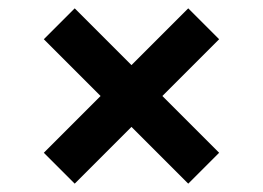

<svg xmlns="http://www.w3.org/2000/svg" viewBox="-20 -587 630 460"><path d="M85 -221 221 -357 85 -493 159 -567 295 -431 431 -567 505 -493 369 -357 505 -221 431 -147 295 -283 159 -147Z"/></svg>

Font: Retni Sans
Style: Bold
Weight: 700
Designer: Vitaly Kuzmin
Foundry: ParaType Ltd.
Version: Version 1.00;March 2, 2019;FontCreator 11.5.0.2425 64-bit; t